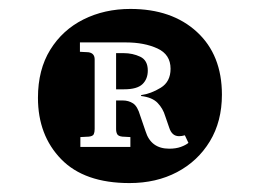

<svg xmlns="http://www.w3.org/2000/svg" viewBox="-20 -791 581 430"><path d="M270 -381Q169 -381 117 -434.5Q65 -488 65 -572Q65 -635 92.5 -679.5Q120 -724 167 -747.5Q214 -771 272 -771Q365 -771 421 -719.5Q477 -668 477 -579Q477 -519 450 -474.5Q423 -430 376.5 -405.5Q330 -381 270 -381ZM359 -458Q374 -458 385 -462Q396 -466 402 -471L394 -488Q387 -486 381 -486Q365 -486 359 -505L350 -531Q345 -548 333 -560.5Q321 -573 296 -576V-578Q318 -581 340 -594.5Q362 -608 362 -637Q362 -669 332.5 -682.5Q303 -696 262 -696H159V-675L178 -674Q192 -672 192 -658V-502Q192 -495 190 -490.5Q188 -486 179 -485L160 -484V-462H272V-484L254 -485Q245 -486 242.5 -490.5Q240 -495 240 -502V-566H255Q268 -566 278 -559.5Q288 -553 294 -532L306 -497Q318 -458 359 -458ZM240 -591V-672H257Q277 -672 294 -664Q311 -656 311 -633Q311 -614 299 -602.5Q287 -591 258 -591Z"/></svg>

Font: Literata 7pt SemiBold
Style: Regular
Weight: 600
Designer: Latin by Veronika Burian and Jose Scaglione. Greek by Irene Vlachou. Cyrillic by Vera Evstafieva.
Foundry: TypeTogether
Version: Version 3.002